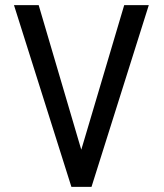

<svg xmlns="http://www.w3.org/2000/svg" viewBox="-20 -731 640 751"><path d="M259.3 0H337.9L562 -710.9H465.8L308.6 -181.2L297.9 -145.5L287.6 -180.2L131.3 -710.9H34.7Z"/></svg>

Font: Roboto Mono
Style: Regular
Weight: 400
Monospace: yes
Designer: Google
Version: Version 3.000